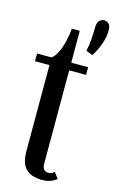

<svg xmlns="http://www.w3.org/2000/svg" viewBox="-117 -790 514 846"><g transform="rotate(15 140.0 -367.0)"><path d="M208 -592Q213.5 -615 215.8 -643.5Q218 -672 218 -697.5Q218 -722.5 227.8 -732Q237.5 -741.5 249.5 -741.5Q262 -741.5 270.8 -732.8Q279.5 -724 279.5 -703Q279.5 -672 267.2 -638.5Q255 -605 238 -579.5ZM164.5 9Q140 9 117.5 0.8Q95 -7.5 81 -30Q67 -52.5 67 -95.5V-488.5H1V-523.5H67Q81.5 -533.5 92.8 -556.8Q104 -580 111.2 -609.5Q118.5 -639 120.5 -669H157V-523.5H234V-488.5H157V-63.5Q157 -42.5 166 -35.5Q175 -28.5 183.5 -28.5Q193.5 -28.5 200.8 -32.2Q208 -36 211.5 -40.5L232 -13Q221 -3.5 204 2.8Q187 9 164.5 9Z"/></g></svg>

Font: Imbue Thin 10pt Medium
Style: Regular
Weight: 500
Version: Version 1.102